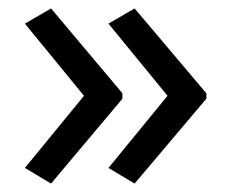

<svg xmlns="http://www.w3.org/2000/svg" viewBox="-20 -491 549 455"><path d="M469 -257V-270L299 -471L237 -435L377 -264L237 -93L299 -56ZM270 -257V-270L101 -471L39 -435L179 -264L39 -93L101 -56Z"/></svg>

Font: Noto Sans Osage
Style: Regular
Weight: 400
Designer: Monotype Design Team
Foundry: Monotype Imaging Inc.
Version: Version 2.002